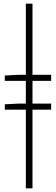

<svg xmlns="http://www.w3.org/2000/svg" viewBox="-20 -770 303 1040"><path d="M6 -332V-361L84 -365H120V-750H156V-365H257V-332H156V-209H257V-176H156V250H120V-176H6V-205L84 -209H120V-332Z"/></svg>

Font: Giro Light
Style: Regular
Weight: 300
Designer: Paul D. Hunt
Foundry: Adobe Systems Incorporated
Version: Version 1.000;PS 1.0;hotconv 1.0.88;makeotf.lib2.5.647800